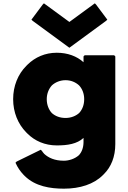

<svg xmlns="http://www.w3.org/2000/svg" viewBox="-20 -852 772 1154"><path d="M618 -727 625 -734 557 -825 550 -832 397 -720 244 -832 237 -825 169 -734 176 -727 397 -565ZM261 -256C261 -289 273 -318 292 -339C313 -358 342 -370 374 -370C405 -370 433 -359 455 -339C474 -319 486 -290 486 -256C486 -223 476 -195 456 -173C436 -155 407 -143 374 -143C340 -143 312 -154 291 -173C273 -193 261 -222 261 -256ZM80 119 73 126C86 155 102 178 121 198L122 199L129 206C192 268 282 282 364 282C461 282 544 255 598 201L605 194C648 151 673 90 673 14V-513L666 -520H489L482 -513V-478C442 -514 387 -535 321 -535C251 -535 191 -508 146 -464L145 -463L138 -456C88 -406 59 -335 59 -256C59 -177 88 -107 137 -57L138 -56L145 -49C189 -5 250 22 321 22C387 22 443 13 482 -23V1C482 36 471 63 454 81C428 104 392 114 364 114C308 114 271 96 246 73C241 68 236 61 232 55L225 48Z"/></svg>

Font: Hussar Woodtype
Style: Blk
Weight: 900
Foundry: Cannot Into Space Fonts
Version: Version 1.07